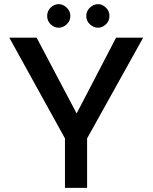

<svg xmlns="http://www.w3.org/2000/svg" viewBox="-20 -908 738 928"><path d="M294 -239 25 -726H157L366 -330L334 -328L541 -726H672L401 -239V0H294ZM208 -831Q208 -855 225 -871.5Q242 -888 264 -888Q284 -888 302 -871.5Q320 -855 320 -831Q320 -806 302 -790Q284 -774 264 -774Q243 -774 225.5 -790Q208 -806 208 -831ZM397 -831Q397 -855 415 -871.5Q433 -888 454 -888Q474 -888 491.5 -871.5Q509 -855 509 -831Q509 -806 491.5 -790Q474 -774 454 -774Q433 -774 415 -790Q397 -806 397 -831Z"/></svg>

Font: Josefin Sans Medium
Style: Regular
Weight: 500
Designer: Santiago Orozco
Foundry: Typemade
Version: Version 2.001